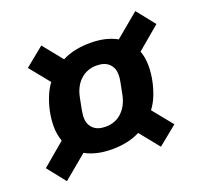

<svg xmlns="http://www.w3.org/2000/svg" viewBox="-126 -780 906 861"><g transform="rotate(-20 327.5 -349.0)"><path d="M293 -108Q254 -108 222.5 -115.5Q191 -123 166 -137L53 -43L-16 -130L93 -222Q87 -239 84 -257Q81 -275 81 -295Q81 -312 83 -329.5Q85 -347 88 -362Q94 -393 107 -426.5Q120 -460 139 -485L62 -580L153 -654L228 -561Q257 -576 291 -583Q325 -590 362 -590Q401 -590 432.5 -582.5Q464 -575 489 -561L602 -655L671 -568L562 -476Q568 -460 571 -441.5Q574 -423 574 -403Q574 -386 572 -368.5Q570 -351 567 -336Q561 -305 548.5 -272Q536 -239 516 -213L593 -118L502 -44L427 -137Q398 -122 364.5 -115Q331 -108 293 -108ZM300 -213Q347 -213 378 -242.5Q409 -272 419 -321L430 -377Q432 -385 433 -394.5Q434 -404 434 -413Q434 -445 413.5 -465Q393 -485 355 -485Q309 -485 277.5 -456Q246 -427 236 -377L225 -321Q224 -313 222.5 -303.5Q221 -294 221 -285Q221 -253 241.5 -233Q262 -213 300 -213Z"/></g></svg>

Font: IBM Plex Sans Var
Style: Italic
Weight: 400
Italic angle: -11.31°
Designer: Mike Abbink, Paul van der Laan, Pieter van Rosmalen
Foundry: Bold Monday
Version: Version 1.001